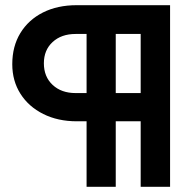

<svg xmlns="http://www.w3.org/2000/svg" viewBox="-20 -720 740 740"><path d="M313.7 0V-252.5H276.2Q203 -252.5 146.7 -280.7Q90.4 -308.8 58.8 -358.6Q27.3 -408.3 27.3 -472.5Q27.3 -541.5 58.5 -592.6Q89.7 -643.7 145.6 -671.9Q201.6 -700 275.6 -700H635.5V0H522.2V-252.5H426.1V0ZM426.1 -361.3H522.2V-589.1H426.1ZM271.2 -361.3H313.7V-589.1H271.2Q216.6 -589.1 182.8 -558Q149.1 -527 149.1 -476Q149.1 -424.3 182.8 -392.8Q216.6 -361.3 271.2 -361.3Z"/></svg>

Font: Red Hat Display VF
Style: Regular
Weight: 300
Designer: Pentagram, MCKL
Foundry: Pentagram, MCKL
Version: Version 1.023